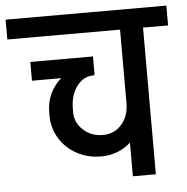

<svg xmlns="http://www.w3.org/2000/svg" viewBox="-83 -685 713 733"><g transform="rotate(-5 273.0 -319.0)"><path d="M581 -562H485V0H397V-129Q349 -86 283 -86Q232 -86 190 -109Q148 -132 124 -171.5Q100 -211 100 -258V-270Q100 -309 115 -341.5Q130 -374 157 -397H45V-469H285V-397H282Q242 -397 216.5 -362.5Q191 -328 191 -275V-263Q191 -224 221.5 -195.5Q252 -167 297 -167Q341 -167 369 -199Q397 -231 397 -281V-562H-35V-638H581Z"/></g></svg>

Font: Akshar
Style: Regular
Weight: 400
Designer: Tall Chai
Foundry: Tall Chai
Version: Version 1.000